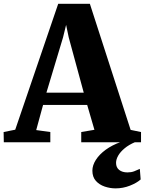

<svg xmlns="http://www.w3.org/2000/svg" viewBox="-50 -766 780 1034"><path d="M32 -67.5 263.5 -745.5H434L653.5 -66.5L709.5 -55V0H387.5V-55L458.5 -67L419.5 -201H182L145 -65.5L221 -55V0H-29.5L-30.5 -55ZM401 -267 320 -565 306 -632 289.5 -564.5 200 -267ZM572.5 248.5Q543 248.5 514 238.8Q485 229 466.2 208Q447.5 187 447.5 153Q447.5 124.5 466.2 95Q485 65.5 519.2 40.5Q553.5 15.5 599.5 -1L630 -5L678.5 -1Q644 13.5 621 32.8Q598 52 586.5 72.2Q575 92.5 575 111Q575 136 591.8 149.2Q608.5 162.5 636.5 162.5Q657 162.5 672.5 156.5Q688 150.5 703 143.5L707.5 200.5Q687 219 649.8 233.8Q612.5 248.5 572.5 248.5Z"/></svg>

Font: Merriweather 48pt Black
Style: Regular
Weight: 900
Version: Version 2.100